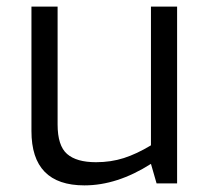

<svg xmlns="http://www.w3.org/2000/svg" viewBox="-20 -554 628 580"><path d="M75 -158V-534H154V-178Q154 -114 182.5 -89Q211 -64 270 -64Q315 -64 354 -76.5Q393 -89 436 -115V-534H515V0H453L436 -59Q334 6 235 6Q75 6 75 -158Z"/></svg>

Font: Exo
Style: Regular
Weight: 400
Designer: Natanael Gama
Foundry: Natanael Gama
Version: Version 1.500; ttfautohint (v1.6)